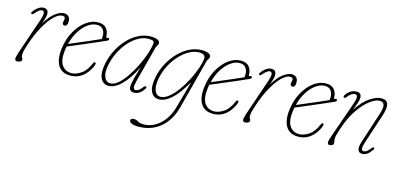

<svg xmlns="http://www.w3.org/2000/svg" viewBox="-64 -813 2972 1440"><g transform="rotate(15 1422.0 -93.0)"><path d="M55 -364.5Q48 -369 54.5 -379.5Q69 -402 90 -417.2Q111 -432.5 132.5 -432.5Q170 -432.5 170 -394Q170 -382.5 166.5 -366.8Q163 -351 150 -315Q188 -378.5 225.2 -405.5Q262.5 -432.5 289 -432.5Q339.5 -432.5 339.5 -380Q339.5 -344 316.5 -344Q300.5 -344 300.5 -363Q300.5 -371 302.8 -377.5Q305 -384 305 -395Q305 -411 281.5 -411Q255 -411 220 -377.5Q185 -344 149.8 -282Q114.5 -220 87 -135Q73 -92.5 69.8 -76.8Q66.5 -61 66.5 -53Q66.5 -34.5 72 -29.5Q77.5 -24.5 77.5 -14.5Q77.5 -4 66.5 1.8Q55.5 7.5 42 7.5Q27 7.5 25.2 -6.8Q23.5 -21 37 -60.5L132.5 -340Q156.5 -411 126 -411Q115.5 -411 103 -402Q90.5 -393 71 -370.5Q61.5 -360 55 -364.5Z M613.5 -113Q601.5 -82.5 580 -54.8Q558.5 -27 527.2 -9.8Q496 7.5 454.5 7.5Q389 7.5 359.8 -40Q330.5 -87.5 341.5 -172.5Q351 -247.5 383.5 -306.2Q416 -365 461.8 -398.8Q507.5 -432.5 556 -432.5Q600 -432.5 620.8 -407.5Q641.5 -382.5 641.5 -343.5Q641.5 -334.5 649.5 -337.5Q662.5 -342.5 666.5 -334Q671 -324.5 655 -317Q624 -303 583 -285.2Q542 -267.5 500.2 -249.8Q458.5 -232 424.5 -217.5Q390.5 -203 373 -196Q370.5 -182.5 368.5 -169Q358 -90.5 383.5 -51.5Q409 -12.5 458.5 -12.5Q492.5 -12.5 531.8 -38.2Q571 -64 596 -124.5Q601.5 -137 609 -137Q614 -137 616.5 -131.8Q619 -126.5 613.5 -113ZM552.5 -412.5Q518.5 -412.5 484 -388.5Q449.5 -364.5 421.2 -320.8Q393 -277 378 -217.5Q402 -228 443.2 -245.2Q484.5 -262.5 530.2 -282.2Q576 -302 613.5 -319Q615 -328 615 -341.5Q615 -374 599.2 -393.2Q583.5 -412.5 552.5 -412.5Z M947.5 -86.5Q936.5 -44 940.2 -29Q944 -14 955.5 -14Q967 -14 979.2 -22Q991.5 -30 1008 -51.5Q1018.5 -65 1027.5 -60.5Q1034.5 -55 1025.5 -41Q993 7.5 950 7.5Q912 7.5 912 -31Q912 -41 914.8 -57.8Q917.5 -74.5 925.8 -105.8Q934 -137 950.5 -190Q899.5 -89.5 849.2 -41Q799 7.5 752 7.5Q708 7.5 689.2 -33.8Q670.5 -75 686.5 -151.5Q698.5 -208 725.2 -258.5Q752 -309 789.5 -348.2Q827 -387.5 872 -410Q917 -432.5 965.5 -432.5Q996.5 -432.5 1016 -424Q1035.5 -415.5 1036 -400Q1036 -389.5 1028.8 -380Q1021.5 -370.5 1019 -360ZM711.5 -147.5Q698 -85.5 713 -49.8Q728 -14 759 -14Q789 -14 820.8 -41.2Q852.5 -68.5 882.2 -112.5Q912 -156.5 936.5 -207Q961 -257.5 976.8 -305Q992.5 -352.5 996 -386Q997.5 -399.5 988.2 -405.2Q979 -411 950.5 -411Q903.5 -411 854.5 -376.8Q805.5 -342.5 767 -283Q728.5 -223.5 711.5 -147.5Z M1315 21Q1287 128.5 1216.8 186.8Q1146.5 245 1049.5 245Q1010.5 245 993.8 236.2Q977 227.5 977 216Q977 198 1001.5 198Q1019 198 1036 208.2Q1053 218.5 1080.5 218.5Q1149 218.5 1205.5 168.2Q1262 118 1287.5 27.5L1345.5 -180.5Q1291 -85 1240.8 -38.8Q1190.5 7.5 1143 7.5Q1099 7.5 1080.2 -33.8Q1061.5 -75 1077.5 -151.5Q1089.5 -208 1117 -258.5Q1144.5 -309 1183 -348.2Q1221.5 -387.5 1267.2 -410Q1313 -432.5 1361.5 -432.5Q1392.5 -432.5 1412 -424Q1431.5 -415.5 1432 -400Q1432 -389.5 1424.8 -380Q1417.5 -370.5 1415 -360ZM1102.5 -147.5Q1090 -88 1103.5 -51Q1117 -14 1150 -14Q1180 -14 1213 -40.5Q1246 -67 1277 -109.5Q1308 -152 1333.5 -201.5Q1359 -251 1375 -297.8Q1391 -344.5 1393 -378Q1394 -395.5 1381.2 -403.2Q1368.5 -411 1346.5 -411Q1311 -411 1273.2 -391.5Q1235.5 -372 1201.2 -336.2Q1167 -300.5 1140.8 -252.5Q1114.5 -204.5 1102.5 -147.5Z M1721.5 -113Q1709.5 -82.5 1688 -54.8Q1666.5 -27 1635.2 -9.8Q1604 7.5 1562.5 7.5Q1497 7.5 1467.8 -40Q1438.5 -87.5 1449.5 -172.5Q1459 -247.5 1491.5 -306.2Q1524 -365 1569.8 -398.8Q1615.5 -432.5 1664 -432.5Q1708 -432.5 1728.8 -407.5Q1749.5 -382.5 1749.5 -343.5Q1749.5 -334.5 1757.5 -337.5Q1770.5 -342.5 1774.5 -334Q1779 -324.5 1763 -317Q1732 -303 1691 -285.2Q1650 -267.5 1608.2 -249.8Q1566.5 -232 1532.5 -217.5Q1498.5 -203 1481 -196Q1478.5 -182.5 1476.5 -169Q1466 -90.5 1491.5 -51.5Q1517 -12.5 1566.5 -12.5Q1600.5 -12.5 1639.8 -38.2Q1679 -64 1704 -124.5Q1709.5 -137 1717 -137Q1722 -137 1724.5 -131.8Q1727 -126.5 1721.5 -113ZM1660.5 -412.5Q1626.5 -412.5 1592 -388.5Q1557.5 -364.5 1529.2 -320.8Q1501 -277 1486 -217.5Q1510 -228 1551.2 -245.2Q1592.5 -262.5 1638.2 -282.2Q1684 -302 1721.5 -319Q1723 -328 1723 -341.5Q1723 -374 1707.2 -393.2Q1691.5 -412.5 1660.5 -412.5Z M1824 -364.5Q1817 -369 1823.5 -379.5Q1838 -402 1859 -417.2Q1880 -432.5 1901.5 -432.5Q1939 -432.5 1939 -394Q1939 -382.5 1935.5 -366.8Q1932 -351 1919 -315Q1957 -378.5 1994.2 -405.5Q2031.5 -432.5 2058 -432.5Q2108.5 -432.5 2108.5 -380Q2108.5 -344 2085.5 -344Q2069.5 -344 2069.5 -363Q2069.5 -371 2071.8 -377.5Q2074 -384 2074 -395Q2074 -411 2050.5 -411Q2024 -411 1989 -377.5Q1954 -344 1918.8 -282Q1883.5 -220 1856 -135Q1842 -92.5 1838.8 -76.8Q1835.5 -61 1835.5 -53Q1835.5 -34.5 1841 -29.5Q1846.5 -24.5 1846.5 -14.5Q1846.5 -4 1835.5 1.8Q1824.5 7.5 1811 7.5Q1796 7.5 1794.2 -6.8Q1792.5 -21 1806 -60.5L1901.5 -340Q1925.5 -411 1895 -411Q1884.5 -411 1872 -402Q1859.5 -393 1840 -370.5Q1830.5 -360 1824 -364.5Z M2382.5 -113Q2370.5 -82.5 2349 -54.8Q2327.5 -27 2296.2 -9.8Q2265 7.5 2223.5 7.5Q2158 7.5 2128.8 -40Q2099.5 -87.5 2110.5 -172.5Q2120 -247.5 2152.5 -306.2Q2185 -365 2230.8 -398.8Q2276.5 -432.5 2325 -432.5Q2369 -432.5 2389.8 -407.5Q2410.5 -382.5 2410.5 -343.5Q2410.5 -334.5 2418.5 -337.5Q2431.5 -342.5 2435.5 -334Q2440 -324.5 2424 -317Q2393 -303 2352 -285.2Q2311 -267.5 2269.2 -249.8Q2227.5 -232 2193.5 -217.5Q2159.5 -203 2142 -196Q2139.5 -182.5 2137.5 -169Q2127 -90.5 2152.5 -51.5Q2178 -12.5 2227.5 -12.5Q2261.5 -12.5 2300.8 -38.2Q2340 -64 2365 -124.5Q2370.5 -137 2378 -137Q2383 -137 2385.5 -131.8Q2388 -126.5 2382.5 -113ZM2321.5 -412.5Q2287.5 -412.5 2253 -388.5Q2218.5 -364.5 2190.2 -320.8Q2162 -277 2147 -217.5Q2171 -228 2212.2 -245.2Q2253.5 -262.5 2299.2 -282.2Q2345 -302 2382.5 -319Q2384 -328 2384 -341.5Q2384 -374 2368.2 -393.2Q2352.5 -412.5 2321.5 -412.5Z M2480 -365Q2476 -367.5 2477 -373.2Q2478 -379 2481.5 -384.5Q2513 -432.5 2563 -432.5Q2600.5 -432.5 2600.5 -394Q2600.5 -381 2595 -361.5Q2589.5 -342 2570 -292Q2617.5 -367 2668.5 -399.8Q2719.5 -432.5 2755.5 -432.5Q2798.5 -432.5 2807.2 -401Q2816 -369.5 2795.5 -308.5L2722 -85Q2710 -48.5 2711 -31.2Q2712 -14 2728.5 -14Q2738.5 -14 2750.5 -22Q2762.5 -30 2780.5 -53Q2790 -65.5 2796 -60Q2803.5 -54 2796 -43.5Q2776 -15 2759.2 -3.8Q2742.5 7.5 2722 7.5Q2696.5 7.5 2688.8 -13Q2681 -33.5 2694 -74L2772 -315Q2790 -370 2782 -390.5Q2774 -411 2748 -411Q2715.5 -411 2672 -378Q2628.5 -345 2586.5 -283.2Q2544.5 -221.5 2516 -135Q2502 -92.5 2498.2 -76.8Q2494.5 -61 2494.5 -53Q2494.5 -41 2496.5 -32.8Q2498.5 -24.5 2498.5 -14.5Q2498.5 -4 2489.5 1.8Q2480.5 7.5 2468.5 7.5Q2454.5 7.5 2452.8 -6.8Q2451 -21 2465 -60.5L2563 -340Q2588 -411 2556.5 -411Q2527.5 -411 2500 -374Q2489.5 -360 2480 -365Z"/></g></svg>

Font: Fraunces 144pt S100 Thin
Style: Italic
Weight: 100
Italic angle: -16°
Version: Version 1.000; ttfautohint (v1.8.3)